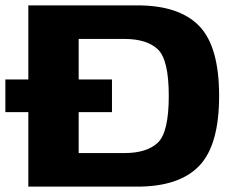

<svg xmlns="http://www.w3.org/2000/svg" viewBox="-37 -695 876 715"><path d="M-17 -277.5V-399H68.5V-675H474.5Q630 -675 704.5 -598.5Q779 -522 779 -338Q779 -154 704.5 -77Q630 0 474.5 0H68.5V-277.5ZM256 -125H426.5Q509.5 -125 550.5 -163.5Q591.5 -202 591.5 -338Q591.5 -473 550.5 -511.5Q509.5 -550 426.5 -550H256V-399H380V-277.5H256Z"/></svg>

Font: Anybody ExtraExpanded Regular
Style: Bold
Weight: 700
Width: 8
Designer: Tyler Finck
Foundry: Etcetera Type Company
Version: Version 1.010; ttfautohint (v1.8.3) -l 8 -r 50 -G 200 -x 14 